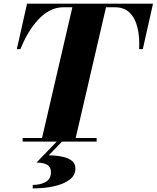

<svg xmlns="http://www.w3.org/2000/svg" viewBox="-20 -770 852 1044"><path d="M204 0 378 -750H561L387 0ZM103 0V-19.5H505.5V0ZM71.5 -503 127 -750H812L756.5 -503H736.5Q740 -566.5 728 -618Q716 -669.5 686 -700Q656 -730.5 605 -730.5H324.5Q286 -730.5 252 -713Q218 -695.5 188.5 -664Q159 -632.5 134.5 -591.5Q110 -550.5 91 -503ZM158 254.5V235.5Q200 235.5 228.5 219.2Q257 203 257 165.5Q257 138.5 236.8 126.2Q216.5 114 178.5 114L292 -4H321L245 74.5Q284.5 75 317.5 81.8Q350.5 88.5 370.2 103.8Q390 119 390 146.5Q390 183.5 358.2 207.2Q326.5 231 273.8 242.8Q221 254.5 158 254.5Z"/></svg>

Font: Bodoni Moda ExtraBold
Style: Italic
Weight: 800
Italic angle: -13°
Version: Version 2.005